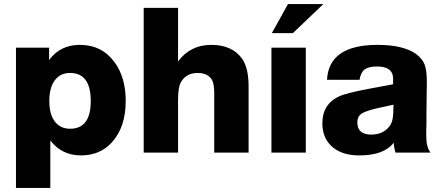

<svg xmlns="http://www.w3.org/2000/svg" viewBox="-20 -755 2178 950"><path d="M223 -519V-458Q278 -533 375 -533Q484 -533 547 -447Q602 -372 602 -256Q602 -125 533 -50Q474 14 381 14Q286 14 229 -60V175H59V-519ZM327 -394Q278 -394 251 -357.5Q224 -321 224 -255Q224 -190 251 -154Q278 -118 327 -118Q429 -118 429 -255Q429 -394 327 -394Z M861 -716V-451Q922 -533 1025 -533Q1130 -533 1179 -463Q1210 -417 1210 -327V0H1040V-296Q1040 -347 1024 -367Q1002 -394 958 -394Q901 -394 875 -348Q861 -324 861 -260V0H691V-716Z M1493 -519V0H1323V-519ZM1580 -735 1429 -591H1325L1405 -735Z M2110 0H1937Q1929 -25 1928 -49Q1880 14 1758 14Q1667 14 1618 -34Q1575 -76 1575 -145Q1575 -240 1659 -279Q1695 -295 1807 -316L1925 -338V-369Q1923 -426 1846 -426Q1804 -426 1784.5 -411.5Q1765 -397 1759 -360H1598Q1607 -533 1848 -533Q1976 -533 2040 -487Q2070 -464 2081 -435.5Q2092 -407 2092 -349Q2092 -339 2091 -287V-276L2090 -190Q2090 -155 2090 -143Q2090 -131 2089 -105Q2089 -91 2089 -83Q2089 -27 2110 0ZM1927 -237 1849 -220Q1788 -206 1768 -192Q1748 -178 1748 -150Q1748 -89 1817 -89Q1875 -89 1907 -130Q1925 -152 1926 -200Z"/></svg>

Font: Almarai ExtraBold
Style: Regular
Weight: 800
Designer: Boutros International 2019
Foundry: Created by Boutros International 2019
Version: Version 1.10